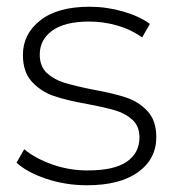

<svg xmlns="http://www.w3.org/2000/svg" viewBox="-20 -546 518 570"><path d="M29 -63 52 -103Q84 -76 134.5 -58Q185 -40 240 -40Q319 -40 356.5 -66Q394 -92 394 -138Q394 -171 373.5 -190Q353 -209 323 -218Q293 -227 240 -237Q178 -248 140 -261Q102 -274 75 -303Q48 -332 48 -383Q48 -445 99.5 -485.5Q151 -526 246 -526Q296 -526 345 -512Q394 -498 425 -475L402 -435Q370 -458 329 -470Q288 -482 245 -482Q172 -482 135 -455Q98 -428 98 -384Q98 -349 119 -329.5Q140 -310 170.5 -300.5Q201 -291 256 -280Q317 -269 354.5 -256.5Q392 -244 418 -216Q444 -188 444 -139Q444 -74 390 -35Q336 4 238 4Q175 4 118 -15Q61 -34 29 -63Z"/></svg>

Font: Montserrat Atlas Light
Style: Regular
Weight: 300
Designer: Julieta Ulanovsky
Foundry: Julieta Ulanovsky
Version: Version 7.200